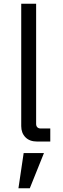

<svg xmlns="http://www.w3.org/2000/svg" viewBox="-20 -760 340 1031"><path d="M179 0Q139 0 116.5 -23Q94 -46 94 -83V-740H174V-95Q174 -83 180.5 -76.5Q187 -70 199 -70H250V0ZM107 62H216L140 251H79Z"/></svg>

Font: iA Writer Quattro V
Style: Regular
Weight: 400
Designer: Mike Abbink, Paul van der Laan, Pieter van Rosmalen, Oliver Reichenstein
Foundry: Information Architects Inc.
Version: Version 2.000